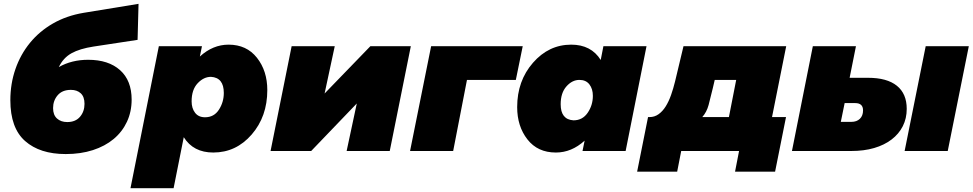

<svg xmlns="http://www.w3.org/2000/svg" viewBox="-20 -788 5076 1002"><path d="M323 16Q188 16 111 -52Q34 -120 34 -265Q34 -351 60.5 -427.5Q87 -504 136.5 -564.5Q186 -625 256.5 -665.5Q327 -706 416 -721L703 -768L698 -580L468 -545Q396 -534 353 -510Q310 -486 287 -438Q354 -476 440 -476Q546 -476 606.5 -422Q667 -368 667 -268Q667 -205 642.5 -152.5Q618 -100 573 -62.5Q528 -25 464.5 -4.5Q401 16 323 16ZM331 -151Q374 -151 397.5 -178.5Q421 -206 421 -246Q421 -283 401.5 -301Q382 -319 350 -319Q305 -319 281 -291Q257 -263 257 -224Q257 -188 277.5 -169.5Q298 -151 331 -151Z M886 194H661L809 -547H1034L1023 -493Q1091 -555 1173 -555Q1267 -555 1321 -486.5Q1375 -418 1375 -318Q1375 -180 1293.5 -86Q1212 8 1093 8Q989 8 939 -72ZM1050 -176Q1097 -176 1122.5 -215.5Q1148 -255 1148 -303Q1148 -383 1081 -387Q1043 -387 1011.5 -353.5Q980 -320 980 -259Q980 -223 998 -199.5Q1016 -176 1050 -176Z M1502 -547H1727L1674 -300L1913 -547H2124L2014 0H1789L1842 -248L1604 0H1392Z M2230 -547H2708L2672 -371H2417L2345 0H2120Z M2881 8Q2786 8 2732.5 -60.5Q2679 -129 2679 -229Q2679 -366 2761.5 -460.5Q2844 -555 2961 -555Q3065 -555 3115 -475L3129 -547H3354L3245 0H3020L3031 -54Q2963 8 2881 8ZM2973 -160Q3020 -160 3047 -199.5Q3074 -239 3074 -288Q3074 -324 3056 -347.5Q3038 -371 3004 -371Q2966 -371 2936 -337Q2906 -303 2906 -244Q2906 -164 2973 -160Z M3362 -177H3370Q3396 -177 3417 -192Q3438 -207 3454 -232.5Q3470 -258 3482 -292Q3494 -326 3503 -363L3547 -547H4083L4009 -177H4082L4025 108H3816L3837 0H3535L3514 108H3305ZM3822 -371H3710L3700 -328Q3688 -277 3678 -240Q3668 -203 3645 -177H3784Z M4811 -547H5036L4926 0H4701ZM4510 -382Q4609 -382 4660.5 -340.5Q4712 -299 4712 -220Q4712 -170 4691.5 -129.5Q4671 -89 4633 -60Q4595 -31 4542 -15.5Q4489 0 4423 0H4113L4222 -547H4447L4414 -382ZM4423 -152Q4451 -152 4467.5 -168Q4484 -184 4484 -212Q4484 -250 4443 -250H4388L4368 -152Z"/></svg>

Font: Argentum Sans Black
Style: Italic
Weight: 900
Italic angle: -11°
Designer: Julieta Ulanovsky (font), Cristiano Sobral (main changes and remaster)
Foundry: Julieta Ulanovsky (font), Cristiano Sobral (main changes and remaster)
Version: Version 2.007;June 15, 2022;FontCreator 14.0.0.2814 64-bit; 